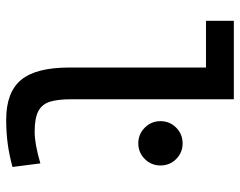

<svg xmlns="http://www.w3.org/2000/svg" viewBox="-98 -674 782 626"><g transform="rotate(90 293.0 -361.0)"><path d="M370.1 9.8Q280.3 9.8 240.2 -39.1Q200.2 -87.9 200.2 -195.3V-732.4H303.7V-200.2Q303.7 -159.2 311.5 -133.3Q319.3 -107.4 342 -95.2Q364.7 -83 409.2 -83Q449.7 -83 512.7 -101.6L524.4 -10.7Q484.9 0 448.5 4.9Q412.1 9.8 370.1 9.8ZM47.9 -641.6V-732.4H209V-641.6ZM447.3 -420.9Q417.5 -420.9 396.2 -442.1Q375 -463.4 375 -493.2Q375 -523.4 396.2 -544.4Q417.5 -565.4 447.3 -565.4Q477.5 -565.4 498.5 -544.4Q519.5 -523.4 519.5 -493.2Q519.5 -463.4 498.5 -442.1Q477.5 -420.9 447.3 -420.9Z"/></g></svg>

Font: Cascadia Code
Style: Regular
Weight: 400
Designer: Aaron Bell
Foundry: Saja Typeworks
Version: Version 2404.023